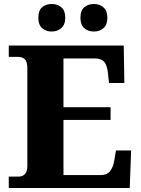

<svg xmlns="http://www.w3.org/2000/svg" viewBox="-20 -942 705 962"><path d="M24 -57H71Q117 -57 117 -111V-598Q117 -633 104.5 -645Q92 -657 70 -657H24V-714H600L603 -526H526L521 -575Q517 -614 502.5 -631.5Q488 -649 456 -649H298V-405H534V-341H298V-65H486Q516 -65 531.5 -84.5Q547 -104 553 -139L561 -188H637L630 0H24ZM172 -853Q172 -889 191 -905.5Q210 -922 239 -922Q268 -922 287.5 -905.5Q307 -889 307 -853Q307 -818 287 -801Q267 -784 239 -784Q210 -784 191 -801Q172 -818 172 -853ZM383 -853Q383 -889 402 -905.5Q421 -922 451 -922Q479 -922 498.5 -905Q518 -888 518 -853Q518 -818 498.5 -801Q479 -784 451 -784Q421 -784 402 -801Q383 -818 383 -853Z"/></svg>

Font: Noto Serif ExtraBold
Style: Regular
Weight: 800
Designer: Monotype Design Team
Foundry: Monotype Imaging Inc.
Version: Version 1.001